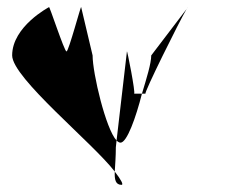

<svg xmlns="http://www.w3.org/2000/svg" viewBox="-20 -558 701 537"><path d="M14 -403C14 -340 241 -157 301 -78C302 -97 304 -120 304 -146L306 -165C276 -197 239 -353 239 -403L207 -538C207 -546 172 -414 166 -414C160 -414 117 -546 117 -538C117 -538 14 -484 14 -403ZM301 -78C300 -56 303 -41 320 -41C326 -41 319 -55 301 -78ZM306 -165C310 -161 314 -159 317 -159C335 -159 360 -229 377 -296H355C360 -296 335 -422 335 -414ZM377 -296H387C381 -296 482 -499 502 -533L403 -403C403 -381 390 -339 377 -296ZM502 -533 505 -538C505 -538 504 -537 502 -533Z"/></svg>

Font: Ampere
Style: UltCnd
Weight: 400
Version: Version 1